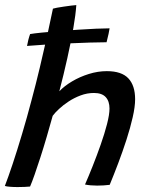

<svg xmlns="http://www.w3.org/2000/svg" viewBox="-31 -742 613 774"><path d="M398.6 -571.7Q370.8 -571.7 330.7 -570.4Q290.6 -569.1 245.5 -567.1Q200.3 -565.1 156.6 -562.5Q112.8 -559.8 77.9 -556.8Q79.9 -568.7 83.3 -581.6Q86.6 -594.4 90.4 -604.7Q105.8 -607.4 136.4 -610.5Q166.9 -613.6 205.2 -616.6Q243.6 -619.6 283 -622.2Q322.4 -624.8 356.2 -626.3Q389.9 -627.8 410.8 -627.8Q410.1 -622.1 406.7 -605.7Q403.3 -589.3 398.6 -571.7ZM90.2 10Q81.7 10.9 67.9 11.5Q54.1 12.1 39.4 12.1Q23.2 12.1 9 10.9Q-5.2 9.8 -11.4 7.6Q2.2 -27.6 20.2 -81.5Q38.1 -135.4 57.8 -201.4Q77.6 -267.3 96.2 -338.4Q113.7 -403.2 129.3 -468.9Q145 -534.6 158.6 -595.5Q172.1 -656.4 182.4 -707.1Q186.4 -708.6 198.8 -710.9Q211.1 -713.1 226.6 -715.4Q242.1 -717.7 255.9 -719.4Q269.6 -721.2 276.6 -721.5Q274.2 -684 264.6 -628.4Q255 -572.9 240.4 -507.4Q225.8 -441.9 208.2 -374.1Q228.5 -395.5 259.5 -413.9Q290.6 -432.4 327.1 -443.8Q363.7 -455.2 399.4 -455.2Q459.1 -455.2 486.4 -426.2Q513.7 -397.2 513.7 -342Q513.7 -312 504 -269.5Q494.4 -226.9 478.9 -179Q463.4 -131.1 445.5 -83.8Q427.6 -36.6 411.2 3.1Q399.6 4.7 386.6 5.4Q373.6 6.2 360.8 6.2Q332.9 6.2 311.7 1.8Q325.6 -29.8 342.4 -72Q359.2 -114.2 374.8 -158.6Q390.4 -202.9 400.4 -241.6Q410.4 -280.3 410.4 -304.6Q410.4 -334 395.1 -350.6Q379.8 -367.2 347.8 -367.2Q320.2 -367.2 294.1 -357.4Q268.1 -347.7 245.7 -332.9Q223.3 -318.2 206.6 -302.5Q189.9 -286.9 181.4 -275.1Q170 -233.7 157.4 -190.8Q144.9 -147.9 132.2 -108.7Q119.6 -69.4 108.7 -38.4Q97.8 -7.4 90.2 10Z"/></svg>

Font: Grandstander Thin
Style: Italic
Weight: 100
Italic angle: -15°
Designer: Tyler Finck
Foundry: Etcetera Type Co
Version: Version 1.200